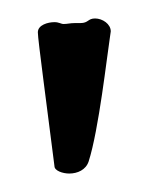

<svg xmlns="http://www.w3.org/2000/svg" viewBox="-20 -715 162 208"><path d="M21 -680C21 -672 31 -599 39 -535C39 -530 48 -527 55 -527C64 -527 73 -531 76 -540C87 -574 96 -655 99 -674L100 -681C100 -689 91 -695 83 -695C75 -695 76 -690 67 -690H61C56 -690 53 -689 49 -689C46 -689 44 -691 39 -691C32 -691 21 -688 21 -680Z"/></svg>

Font: Engagement
Style: Regular
Weight: 400
Designer: Astigmatic (AOETI)
Foundry: Astigmatic (AOETI)
Version: Version 1.000